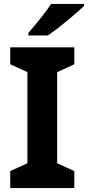

<svg xmlns="http://www.w3.org/2000/svg" viewBox="-20 -954 446 974"><path d="M357 0H32V-86L119 -126V-588L32 -628V-714H357V-628L270 -588V-126L357 -86ZM406 -924Q392 -910 369 -890Q346 -870 319.5 -848Q293 -826 267.5 -806.5Q242 -787 223 -774H124V-787Q140 -806 161.5 -831.5Q183 -857 204 -884.5Q225 -912 239 -934H406Z"/></svg>

Font: Noto Sans Gujarati
Style: Regular
Weight: 400
Designer: Jelle Bosma - Monotype Design Team, Universal Thirst
Foundry: Monotype Imaging Inc.
Version: Version 2.102